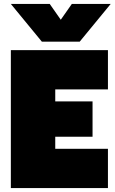

<svg xmlns="http://www.w3.org/2000/svg" viewBox="-20 -953 582 973"><path d="M35 -933H232L288 -853L344 -933H541L384 -742H192ZM35 -699H527V-500H260V-439H449V-260H260V-199H527V0H35Z"/></svg>

Font: Readiness Black
Style: Regular
Weight: 900
Designer: Katatrad Team
Foundry: CadsonDemak
Version: Version 1.00;April 23, 2019;FontCreator 11.5.0.2425 64-bit; 